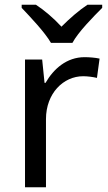

<svg xmlns="http://www.w3.org/2000/svg" viewBox="-20 -786 453 806"><path d="M194 -606H284C308 -651 371 -715 409 -753V-766H347C312 -743 274 -710 238 -674C205 -710 166 -743 131 -766H71V-753C107 -715 168 -651 194 -606ZM335 -546C260 -546 205 -497 171 -438H167L157 -536H85V0H173V-286C173 -394 246 -466 329 -466C347 -466 370 -463 387 -459L398 -540C380 -544 355 -546 335 -546Z"/></svg>

Font: Noto Sans Mahajani
Style: Regular
Weight: 400
Designer: Monotype Design Team
Foundry: Monotype Imaging Inc.
Version: Version 2.003